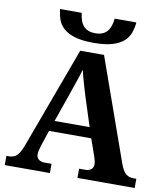

<svg xmlns="http://www.w3.org/2000/svg" viewBox="-98 -1009 949 1090"><g transform="rotate(10 376.5 -463.5)"><path d="M217.8 -234.9 189 -148.9Q185.1 -136.7 180.9 -120.4Q176.8 -104 176.8 -91.8Q176.8 -82 180.7 -74.7Q184.6 -67.4 190.9 -62.7Q197.3 -58.1 205.3 -55.7Q213.4 -53.2 222.2 -53.2H264.2V0H3.9V-53.2H16.1Q29.3 -53.2 40.3 -56.2Q51.3 -59.1 60.8 -67.1Q70.3 -75.2 78.9 -89.4Q87.4 -103.5 96.2 -126L313 -713.9H450.2L659.2 -125Q666.5 -104 674.6 -90.1Q682.6 -76.2 692.1 -68.1Q701.7 -60.1 712.4 -56.6Q723.1 -53.2 734.9 -53.2H752.9V0H422.9V-53.2H461.9Q469.2 -53.2 477.1 -55.4Q484.9 -57.6 491 -62.3Q497.1 -66.9 501 -74.2Q504.9 -81.5 504.9 -91.8Q504.9 -104 502 -115.2Q499 -126.5 496.1 -134.8L460.9 -234.9ZM388.2 -460Q382.8 -477.1 377.2 -495.8Q371.6 -514.6 366 -534.2Q360.4 -553.7 355.2 -573Q350.1 -592.3 346.2 -609.9Q341.8 -594.7 335.9 -576.7Q330.1 -558.6 323.5 -539.6Q316.9 -520.5 310.3 -501.5Q303.7 -482.4 297.9 -464.8L238.8 -295.9H440.9ZM379.4 -826.2Q422.4 -826.2 445.6 -850.6Q468.8 -875 474.1 -927.2H599.1Q596.2 -897 586.7 -868.7Q577.1 -840.3 553.7 -818.6Q530.3 -796.9 488.5 -783.9Q446.8 -771 379.4 -771Q312 -771 270.3 -783.9Q228.5 -796.9 204.8 -818.6Q181.2 -840.3 171.6 -868.7Q162.1 -897 159.2 -927.2H284.2Q289.6 -875 313 -850.6Q336.4 -826.2 379.4 -826.2Z"/></g></svg>

Font: Droids
Style: b
Weight: 700
Foundry: Ascender Corporation
Version: Version 1.00 build 113